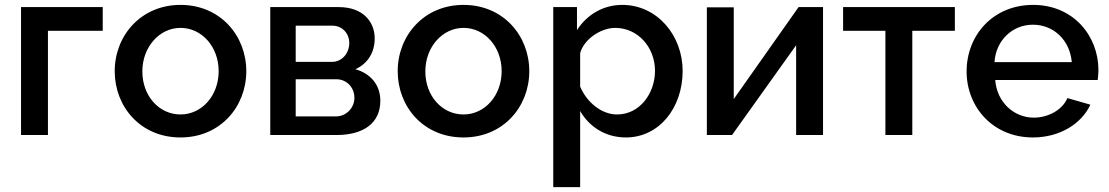

<svg xmlns="http://www.w3.org/2000/svg" viewBox="-20 -552 4535 785"><path d="M66 0H176V-426H400V-523H66Z M449 -261C449 -116 554 10 718 10C881 10 987 -116 987 -261C987 -406 881 -532 718 -532C556 -532 449 -406 449 -261ZM718 -84C631 -84 562 -159 562 -260C562 -360 632 -438 718 -438C805 -438 874 -361 874 -261C874 -161 805 -84 718 -84Z M1085 0H1356C1464 0 1535 -47 1535 -140C1535 -207 1493 -252 1433 -269C1484 -292 1512 -338 1512 -395C1512 -461 1466 -523 1365 -523H1085ZM1189 -299V-447H1339C1380 -447 1408 -415 1408 -376C1408 -335 1379 -299 1337 -299ZM1189 -76V-228H1355C1397 -228 1429 -195 1429 -152C1429 -111 1396 -76 1353 -76Z M1606 -261C1606 -116 1711 10 1875 10C2038 10 2144 -116 2144 -261C2144 -406 2038 -532 1875 -532C1713 -532 1606 -406 1606 -261ZM1875 -84C1788 -84 1719 -159 1719 -260C1719 -360 1789 -438 1875 -438C1962 -438 2031 -361 2031 -261C2031 -161 1962 -84 1875 -84Z M2352 -98C2389 -34 2455 10 2539 10C2675 10 2771 -111 2771 -262C2771 -407 2667 -532 2524 -532C2445 -532 2379 -491 2339 -429V-523H2242V213H2352ZM2658 -262C2658 -171 2596 -84 2503 -84C2439 -84 2379 -134 2352 -198V-335C2368 -393 2438 -438 2495 -438C2588 -438 2658 -359 2658 -262Z M2870 0H2973L3235 -367V0H3345V-523H3245L2980 -147V-522H2870Z M3600 0H3710V-426H3884V-523H3427V-426H3600Z M4203 10C4313 10 4402 -46 4438 -124L4344 -151C4324 -103 4266 -71 4207 -71C4126 -71 4056 -133 4049 -225H4468C4469 -234 4471 -249 4471 -265C4471 -406 4368 -532 4204 -532C4040 -532 3932 -408 3932 -260C3932 -114 4040 10 4203 10ZM4046 -298C4052 -388 4120 -451 4203 -451C4287 -451 4354 -389 4362 -298Z"/></svg>

Font: FIGSv2-sans-serif SemiBold
Style: Regular
Weight: 600
Designer: Matt McInerney, Pablo Impallari, Rodrigo Fuenzalida,Mirko Velimirovic
Foundry: Matt McInerney, Pablo Impallari, Rodrigo Fuenzalida
Version: Version 4.021;hotconv 1.0.109;makeotfexe 2.5.65596